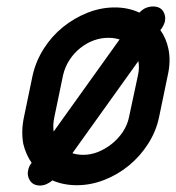

<svg xmlns="http://www.w3.org/2000/svg" viewBox="-20 -573 545 594"><path d="M81 -340Q91 -384 115.5 -422.5Q140 -461 174.5 -489Q209 -517 250.5 -533.5Q292 -550 335 -550Q377 -550 411 -534Q418 -541 426 -546Q440 -553 453 -553Q475 -553 484.5 -538.5Q494 -524 490 -506Q487 -495 480 -485L476 -480Q494 -455 501 -422Q509 -384 499 -340L472 -210Q463 -167 438.5 -128.5Q414 -90 379.5 -61.5Q345 -33 303 -16.5Q261 0 218 0Q176 0 142 -15Q137 -10 129 -6Q117 1 104 1Q83 1 73 -14Q63 -29 67 -46Q69 -57 76 -67L78 -69Q60 -95 52 -128Q45 -167 54 -210ZM148 -210Q143 -186 146 -166L350 -451Q334 -456 315 -456Q292 -456 270 -448Q248 -440 228.5 -424.5Q209 -409 195 -387.5Q181 -366 175 -340ZM238 -94Q261 -94 283.5 -103Q306 -112 326 -128Q346 -144 360 -165Q374 -186 379 -210L407 -341Q412 -364 408 -384L204 -99Q219 -94 238 -94Z"/></svg>

Font: VDS
Style: Italic
Weight: 400
Designer: artmaker
Foundry: artmaker
Version: Version 1.000 2009 initial release